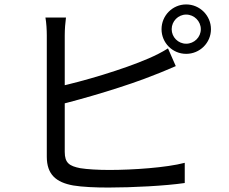

<svg xmlns="http://www.w3.org/2000/svg" viewBox="-20 -830 1040 871"><path d="M758.8 -697.5C758.8 -733.8 788.3 -763.9 824.6 -763.9C861 -763.9 891 -733.8 891 -697.5C891 -661.2 861 -631.7 824.6 -631.7C788.3 -631.7 758.8 -661.2 758.8 -697.5ZM712.8 -697.5C712.8 -635.6 762.7 -585.7 824.6 -585.7C886.5 -585.7 937 -635.6 937 -697.5C937 -759.4 886.5 -809.9 824.6 -809.9C762.7 -809.9 712.8 -759.4 712.8 -697.5ZM279.3 -750.4H186.1C190.5 -726.8 192.3 -693.2 192.3 -669.4C192.3 -615.8 192.3 -215.6 192.3 -119.2C192.3 -37.8 235.1 -2.7 311.8 11.3C353.4 18.3 412.5 20.8 472 20.8C581.2 20.8 731.3 13 818.1 0.2V-91.4C734.9 -69.4 581.7 -59 475.9 -59C426.6 -59 375.1 -61.9 343.7 -67.1C295.2 -76.9 273.7 -90 273.7 -141.2C273.7 -213.9 273.7 -615.6 273.7 -669.4C273.7 -697.1 276.1 -726.8 279.3 -750.4ZM236.9 -435 237.3 -352C360.8 -382.2 558.8 -440.5 682.6 -490.9C712.7 -502 748.7 -518.2 777.4 -530.1L742.1 -610.5C713.8 -592.6 684.5 -578.1 654 -564.9C539 -515.1 357.1 -460.9 236.9 -435Z"/></svg>

Font: Source Han Sans JP VF
Style: Regular
Weight: 250
Designer: Ryoko NISHIZUKA 西塚涼子 (kana, bopomofo & ideographs); Paul D. Hunt (Latin, Greek & Cyrillic); Sandoll Communications 산돌커뮤니
Foundry: Adobe
Version: Version 2.004;hotconv 1.0.118;makeotfexe 2.5.65603